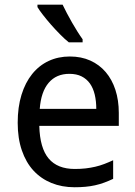

<svg xmlns="http://www.w3.org/2000/svg" viewBox="-20 -786 575 816"><path d="M296.9 9.8Q243.2 9.8 198.7 -8.3Q154.3 -26.4 122.3 -61Q90.3 -95.7 72.8 -147Q55.2 -198.2 55.2 -264.2Q55.2 -330.6 71.3 -382.8Q87.4 -435.1 116.7 -471.4Q146 -507.8 186.8 -526.9Q227.5 -545.9 276.9 -545.9Q325.2 -545.9 363.8 -528.6Q402.3 -511.2 429.2 -479.7Q456.1 -448.2 470.5 -404.1Q484.9 -359.9 484.9 -306.2V-251H147Q149.4 -156.7 186.8 -112.3Q224.1 -67.9 297.9 -67.9Q322.8 -67.9 344 -70.3Q365.2 -72.8 385 -77.4Q404.8 -82 423.3 -89.1Q441.9 -96.2 460.9 -105V-25.9Q441.4 -16.6 422.6 -9.8Q403.8 -2.9 384 1.5Q364.3 5.9 343 7.8Q321.8 9.8 296.9 9.8ZM274.9 -472.2Q219.2 -472.2 186.8 -434.1Q154.3 -396 148.9 -323.2H389.2Q389.2 -356.4 382.6 -384Q376 -411.6 362.1 -431.2Q348.1 -450.7 326.7 -461.4Q305.2 -472.2 274.9 -472.2ZM331.1 -606H272.5Q255.4 -619.6 235.4 -639.9Q215.3 -660.2 196.5 -681.6Q177.7 -703.1 162.4 -722.9Q147 -742.7 139.2 -755.9V-766.1H246.1Q253.9 -749.5 264.4 -729.7Q274.9 -710 286.1 -690.2Q297.4 -670.4 309.1 -651.9Q320.8 -633.3 331.1 -619.1Z"/></svg>

Font: Genotype
Style: Regular
Weight: 400
Foundry: Ascender Corporation
Version: Version 1.00